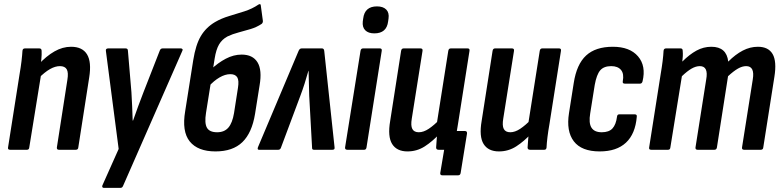

<svg xmlns="http://www.w3.org/2000/svg" viewBox="-20 -727 3800 932"><path d="M266 0Q255 0 256 -11L307 -339Q313 -375 304 -390.5Q295 -406 271 -406Q248 -406 222.5 -391.5Q197 -377 166 -346V-413Q205 -455 244.5 -477.5Q284 -500 325 -500Q380 -500 402.5 -463Q425 -426 413 -351L360 -11Q359 0 348 0ZM29 0Q17 0 19 -11L75 -367Q81 -401 84.5 -431Q88 -461 89 -480Q90 -492 101 -492H171Q182 -492 182 -480Q183 -463 180.5 -437.5Q178 -412 175 -394L180 -369L122 -11Q121 0 111 0Z M484 185Q479 185 477 181.5Q475 178 477 173L556 -4L494 -480Q493 -486 496 -489Q499 -492 505 -492H590Q601 -492 601 -480L618 -279Q620 -245 621.5 -211Q623 -177 624 -142H626Q638 -176 650.5 -210.5Q663 -245 676 -278L755 -480Q759 -492 769 -492H858Q863 -492 865.5 -488.5Q868 -485 865 -480L578 174Q574 185 565 185Z M1026 8Q940 8 901 -40.5Q862 -89 879 -188L918 -435Q930 -510 955 -552Q980 -594 1024 -620Q1055 -638 1092 -649Q1129 -660 1166.5 -672Q1204 -684 1235 -705Q1240 -708 1243 -706.5Q1246 -705 1246 -700L1256 -626Q1257 -617 1250 -611Q1226 -595 1196.5 -586Q1167 -577 1138 -569.5Q1109 -562 1084 -550Q1058 -536 1043.5 -511.5Q1029 -487 1022 -443L980 -179Q972 -129 984.5 -107Q997 -85 1034 -85Q1069 -85 1088.5 -107.5Q1108 -130 1116 -178L1135 -300Q1141 -337 1131.5 -352Q1122 -367 1098 -367Q1073 -367 1045.5 -351Q1018 -335 992 -306L1003 -389Q1038 -422 1076 -442Q1114 -462 1153 -462Q1207 -462 1230 -424.5Q1253 -387 1240 -312L1218 -174Q1203 -82 1156.5 -37Q1110 8 1026 8Z M1237 0Q1228 0 1232 -12L1429 -479Q1434 -492 1444 -492H1543Q1553 -492 1554 -479L1604 -12Q1606 0 1594 0H1504Q1495 0 1495 -8L1481 -262Q1480 -291 1479.5 -321Q1479 -351 1478 -383H1477Q1468 -351 1458.5 -321Q1449 -291 1438 -262L1343 -8Q1339 0 1331 0Z M1666 0Q1654 0 1655 -11L1730 -480Q1732 -492 1742 -492H1824Q1835 -492 1833 -480L1759 -11Q1757 0 1748 0ZM1797 -565Q1768 -565 1753 -580Q1738 -595 1741 -623L1743 -637Q1750 -696 1810 -696Q1840 -696 1855 -680.5Q1870 -665 1866 -637L1864 -623Q1857 -565 1797 -565Z M2127 124Q2116 124 2117 113L2136 0H2114L2198 -91H2237Q2248 -91 2247 -79L2216 113Q2214 124 2204 124ZM1958 8Q1906 8 1883.5 -28Q1861 -64 1874 -140L1927 -480Q1929 -492 1939 -492H2021Q2033 -492 2031 -480L1979 -152Q1973 -117 1981.5 -101Q1990 -85 2013 -85Q2036 -85 2061.5 -102Q2087 -119 2116 -149V-80Q2080 -41 2042 -16.5Q2004 8 1958 8ZM2109 0Q2097 0 2097 -11Q2098 -29 2100 -53Q2102 -77 2104 -95L2100 -125L2156 -480Q2158 -492 2168 -492H2250Q2261 -492 2259 -480L2203 -124Q2197 -90 2193.5 -61.5Q2190 -33 2189 -11Q2188 0 2178 0Z M2402 8Q2350 8 2327.5 -28Q2305 -64 2318 -140L2371 -480Q2373 -492 2383 -492H2465Q2477 -492 2475 -480L2423 -152Q2417 -117 2425.5 -101Q2434 -85 2457 -85Q2480 -85 2505.5 -102Q2531 -119 2560 -149V-80Q2524 -41 2486 -16.5Q2448 8 2402 8ZM2553 0Q2541 0 2541 -11Q2542 -29 2544 -53Q2546 -77 2548 -95L2544 -125L2600 -480Q2602 -492 2612 -492H2694Q2705 -492 2703 -480L2647 -124Q2641 -90 2637.5 -61.5Q2634 -33 2633 -11Q2632 0 2622 0Z M2891 8Q2803 8 2765.5 -41Q2728 -90 2742 -178L2765 -324Q2779 -415 2825 -457.5Q2871 -500 2955 -500Q3037 -500 3077 -453.5Q3117 -407 3099 -332Q3096 -321 3087 -321H3013Q3001 -321 3003 -332Q3010 -369 2994.5 -387.5Q2979 -406 2947 -406Q2911 -406 2893.5 -385.5Q2876 -365 2867 -315L2845 -177Q2837 -130 2851 -107.5Q2865 -85 2901 -85Q2936 -85 2953 -103.5Q2970 -122 2975 -160Q2976 -172 2986 -172H3061Q3073 -172 3071 -160Q3064 -77 3018.5 -34.5Q2973 8 2891 8Z M3141 0Q3129 0 3131 -11L3187 -367Q3193 -402 3196.5 -430.5Q3200 -459 3201 -480Q3202 -492 3213 -492H3284Q3294 -492 3294 -480Q3295 -468 3294.5 -455Q3294 -442 3292 -428Q3327 -463 3361 -481.5Q3395 -500 3433 -500Q3507 -500 3515 -428Q3550 -463 3585.5 -481.5Q3621 -500 3659 -500Q3710 -500 3730.5 -464.5Q3751 -429 3739 -354L3685 -11Q3684 0 3673 0H3592Q3580 0 3582 -12L3634 -341Q3645 -406 3602 -406Q3583 -406 3562 -394Q3541 -382 3514 -357L3460 -11Q3458 0 3448 0H3366Q3355 0 3356 -11L3408 -341Q3420 -406 3377 -406Q3358 -406 3337 -394Q3316 -382 3290 -357L3234 -11Q3233 0 3223 0Z"/></svg>

Font: Sofia Sans Condensed
Style: Bold Italic
Weight: 700
Italic angle: -9°
Version: Version 4.100